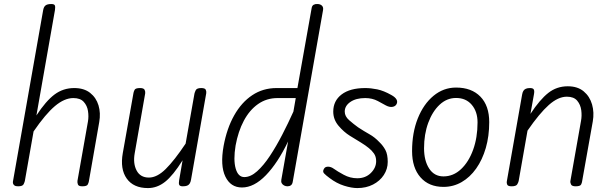

<svg xmlns="http://www.w3.org/2000/svg" viewBox="-20 -949 3100 978"><path d="M72 0Q59.5 0 53.8 -4.2Q48 -8.5 46.5 -14.2Q45 -20 46 -25L199.5 -895.5Q202.5 -914 211.8 -921.2Q221 -928.5 241 -928.5Q256 -928.5 259.2 -921.8Q262.5 -915 260 -898L165.5 -361Q214 -435 258 -467.8Q302 -500.5 358 -500.5Q408 -500.5 439 -476Q470 -451.5 481.8 -412.2Q493.5 -373 485.5 -327.5L432.5 -24.5Q431.5 -18.5 427 -9.2Q422.5 0 399 0Q380.5 0 377 -9.2Q373.5 -18.5 374.5 -27.5L428 -330Q432.5 -356 428.2 -383.5Q424 -411 406.5 -430.2Q389 -449.5 353.5 -449.5Q308.5 -449.5 260.2 -409Q212 -368.5 151 -279.5L106.5 -27Q105.5 -22 100.5 -11Q95.5 0 72 0Z M733.5 9Q660 9 625.5 -39.5Q591 -88 605.5 -169.5L660 -476Q661 -482 665.5 -491.2Q670 -500.5 693.5 -500.5Q712.5 -500.5 716.8 -491Q721 -481.5 719.5 -473L666 -167.5Q657 -116 676 -80.2Q695 -44.5 738.5 -44.5Q780 -44.5 824 -88Q868 -131.5 925.5 -217.5L970.5 -472Q971.5 -477.5 976.8 -489Q982 -500.5 1005 -500.5Q1024.5 -500.5 1028.2 -491.5Q1032 -482.5 1030.5 -474L953 -33.5Q951 -21.5 946.2 -14Q941.5 -6.5 933 -3.2Q924.5 0 911 0Q897 0 893.2 -7Q889.5 -14 892.5 -31L910 -132.5Q861.5 -55 821 -23Q780.5 9 733.5 9Z M1212.5 6Q1154.5 6 1127.8 -49.8Q1101 -105.5 1119 -205.5Q1135.5 -295 1172.8 -361.2Q1210 -427.5 1264.8 -464Q1319.5 -500.5 1389 -500.5H1495L1567.5 -908Q1569.5 -920.5 1578.2 -925Q1587 -929.5 1598 -928.5Q1612 -928 1620 -920Q1628 -912 1625.5 -897.5L1471.5 -25Q1469.5 -11 1462.2 -5.5Q1455 0 1444.5 0Q1435.5 0 1427.5 -4Q1419.5 -8 1415.2 -15.5Q1411 -23 1413 -33.5L1447.5 -228.5Q1395 -119 1334.5 -56.5Q1274 6 1212.5 6ZM1180 -207.5Q1168 -134 1180.5 -90.5Q1193 -47 1224.5 -47Q1256.5 -47 1289.5 -76.5Q1322.5 -106 1354.8 -154.8Q1387 -203.5 1417.5 -262.5Q1448 -321.5 1474.5 -380.5L1486.5 -449.5H1394Q1338 -449.5 1294.5 -419Q1251 -388.5 1222 -334Q1193 -279.5 1180 -207.5Z M1800 9Q1771 9 1732.8 -3Q1694.5 -15 1659 -42Q1640.5 -55.5 1631 -65.5Q1621.5 -75.5 1630.5 -89.5Q1636 -100 1651 -100Q1666 -100 1681 -89Q1698 -76.5 1730.8 -58.8Q1763.5 -41 1800 -41Q1842 -41 1869 -67.8Q1896 -94.5 1896 -128Q1896 -151.5 1884.8 -167.2Q1873.5 -183 1859 -194.5Q1843.5 -207.5 1818 -223.2Q1792.5 -239 1762 -257.5Q1731.5 -276.5 1704.5 -308.2Q1677.5 -340 1677.5 -380.5Q1677.5 -435.5 1720.2 -468Q1763 -500.5 1840.5 -500.5Q1869 -500.5 1901.8 -493.8Q1934.5 -487 1973.5 -465Q1993.5 -454 2000 -441.8Q2006.5 -429.5 1999 -417Q1992.5 -406.5 1978 -404.5Q1963.5 -402.5 1945.5 -412Q1933 -419 1904.8 -434.2Q1876.5 -449.5 1840.5 -449.5Q1793.5 -449.5 1764.8 -429.8Q1736 -410 1736 -380.5Q1736 -356.5 1758.5 -336.8Q1781 -317 1804 -300.5Q1834.5 -280.5 1861.8 -265.2Q1889 -250 1912 -225.5Q1931 -207.5 1943 -185.2Q1955 -163 1955 -124.5Q1955 -88 1935 -57.5Q1915 -27 1880 -9Q1845 9 1800 9Z M2239 3Q2164.5 3 2121.8 -45.8Q2079 -94.5 2079 -179.5Q2079 -273 2108.2 -346Q2137.5 -419 2188.2 -461Q2239 -503 2303 -503Q2382 -503 2427 -456.8Q2472 -410.5 2472 -327Q2472 -255.5 2454.5 -195.2Q2437 -135 2405.5 -90.5Q2374 -46 2331.5 -21.5Q2289 3 2239 3ZM2140 -194Q2140 -130.5 2166 -90.5Q2192 -50.5 2239 -50.5Q2289 -50.5 2328.2 -87.2Q2367.5 -124 2390 -186.2Q2412.5 -248.5 2412.5 -325.5Q2412.5 -380.5 2383 -415.2Q2353.5 -450 2303 -450Q2256 -450 2219.2 -415.5Q2182.5 -381 2161.2 -323Q2140 -265 2140 -194Z M2586 0Q2567 0 2563.5 -8.8Q2560 -17.5 2561.5 -24.5L2639.5 -467Q2641.5 -479 2646 -486.2Q2650.5 -493.5 2658.8 -497Q2667 -500.5 2680 -500.5Q2694.5 -500.5 2698.8 -493.5Q2703 -486.5 2700 -469.5L2682 -369Q2730 -442 2773 -475.8Q2816 -509.5 2872 -509.5Q2922 -509.5 2953 -483.8Q2984 -458 2995.8 -417Q3007.5 -376 2999.5 -330.5L2945 -24.5Q2944.5 -18.5 2940 -9.2Q2935.5 0 2912 0Q2893.5 0 2888.8 -9.2Q2884 -18.5 2885.5 -27.5L2939.5 -333Q2944.5 -359 2940.8 -387.5Q2937 -416 2920 -436.2Q2903 -456.5 2867.5 -456.5Q2823 -456.5 2775.5 -414.2Q2728 -372 2667 -283.5L2622 -27.5Q2621 -21.5 2615.2 -10.8Q2609.5 0 2586 0Z"/></svg>

Font: Edu VIC WA NT Hand
Style: Regular
Weight: 400
Designer: Tina and Corey Anderson, Eben Sorkin, Mirko Velimirovic
Foundry: Google for Education
Version: Version 1.000